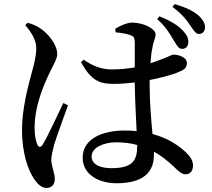

<svg xmlns="http://www.w3.org/2000/svg" viewBox="-20 -864 1040 943"><path d="M752 -770C794 -733 813 -700 830 -671C847 -645 855 -625 872 -624C889 -623 904 -633 905 -656C906 -675 898 -693 877 -715C853 -741 813 -764 763 -784ZM291 -358C266 -307 212 -188 189 -153C180 -138 170 -140 164 -153C156 -170 150 -196 150 -237C150 -338 191 -440 222 -503C246 -555 261 -574 261 -599C261 -649 210 -703 183 -721C161 -737 145 -744 116 -752L104 -741C133 -706 159 -668 158 -626C158 -587 147 -548 134 -500C118 -440 88 -329 88 -226C88 -117 116 -29 149 17C166 42 186 59 208 59C234 59 249 43 249 14C249 -14 232 -47 232 -80C232 -96 237 -117 246 -154C257 -190 295 -294 314 -347ZM654 -149C654 -75 631 -38 527 -38C474 -38 430 -55 430 -96C430 -140 491 -165 549 -165C587 -165 622 -161 654 -152ZM715 -471C771 -482 818 -495 842 -504C883 -520 898 -528 898 -555C898 -581 861 -595 832 -596C824 -596 803 -582 744 -562C737 -559 728 -556 719 -553C721 -583 724 -609 728 -626C734 -666 744 -673 744 -696C744 -722 686 -753 629 -753C604 -753 569 -737 546 -723L548 -705C574 -703 599 -699 619 -692C636 -686 642 -682 642 -648V-533C608 -527 570 -523 528 -523C480 -523 436 -539 391 -571L378 -559C429 -463 476 -452 539 -452C572 -452 607 -455 642 -459V-450C643 -375 648 -286 651 -220C633 -222 614 -223 594 -223C481 -223 386 -182 386 -89C386 -9 462 36 552 36C681 36 736 -16 736 -103V-119C769 -101 800 -77 831 -48C858 -22 872 -8 891 -8C914 -8 928 -24 928 -52C928 -73 916 -94 895 -114C863 -145 810 -184 729 -206C723 -272 715 -355 715 -449ZM827 -830C873 -796 896 -767 913 -741C930 -717 940 -698 956 -697C975 -697 986 -710 987 -729C988 -746 978 -767 955 -788C928 -811 892 -828 838 -844Z"/></svg>

Font: Source Han Serif CN SemiBold
Style: Regular
Weight: 600
Designer: Ryoko NISHIZUKA 西塚涼子 (kana & ideographs); Frank Grießhammer (Latin, Greek & Cyrillic); Wenlong ZHANG 张文龙 (bopomofo); San
Foundry: Adobe Systems Incorporated
Version: Version 1.000;PS 1;hotconv 16.6.53;makeotf.lib2.5.65590